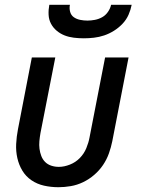

<svg xmlns="http://www.w3.org/2000/svg" viewBox="-20 -770 590 802"><path d="M224 12Q193 12 164 5.5Q135 -1 111.5 -17Q88 -33 73.5 -57Q59 -81 52.5 -109.5Q46 -138 47.5 -168.5Q49 -199 55 -230L113 -530H211L149 -214Q146 -197 144.5 -180.5Q143 -164 145 -148.5Q147 -133 152.5 -118.5Q158 -104 168.5 -93.5Q179 -83 194 -78Q209 -73 226 -73Q248 -73 272 -82.5Q296 -92 313.5 -110Q331 -128 340.5 -151Q350 -174 354 -196L419 -530H517L449 -180Q444 -155 435 -129.5Q426 -104 410.5 -81Q395 -58 373.5 -39.5Q352 -21 327 -9Q302 3 275.5 7.5Q249 12 224 12ZM330 -610Q309 -610 288.5 -612.5Q268 -615 250 -622Q232 -629 217 -641.5Q202 -654 193 -671Q184 -688 183 -708.5Q182 -729 186 -750H272Q269 -735 273 -720.5Q277 -706 288.5 -698Q300 -690 315 -687Q330 -684 345 -684Q360 -684 376 -687Q392 -690 406.5 -698Q421 -706 431 -720.5Q441 -735 444 -750H530Q526 -729 517 -708.5Q508 -688 492 -671Q476 -654 456 -641.5Q436 -629 415 -622Q394 -615 372.5 -612.5Q351 -610 330 -610Z"/></svg>

Font: Lode Dark Term
Style: Bold Italic
Weight: 700
Italic angle: -11°
Monospace: yes
Designer: Belleve Invis
Foundry: Belleve Invis
Version: Version 29.2.0